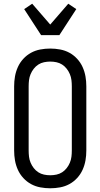

<svg xmlns="http://www.w3.org/2000/svg" viewBox="-20 -1004 540 1032"><path d="M250 8Q223 8 196.5 3Q170 -2 147 -14.5Q124 -27 105.5 -47Q87 -67 76 -91.5Q65 -116 60.5 -142Q56 -168 56 -195V-540Q56 -567 60.5 -593Q65 -619 76 -643.5Q87 -668 105.5 -688Q124 -708 147 -720.5Q170 -733 196.5 -738Q223 -743 250 -743Q277 -743 303.5 -738Q330 -733 353 -720.5Q376 -708 394.5 -688Q413 -668 424 -643.5Q435 -619 439.5 -593Q444 -567 444 -540V-195Q444 -168 439.5 -142Q435 -116 424 -91.5Q413 -67 394.5 -47Q376 -27 353 -14.5Q330 -2 303.5 3Q277 8 250 8ZM250 -62Q267 -62 283.5 -65.5Q300 -69 314 -78Q328 -87 338.5 -100.5Q349 -114 355.5 -129.5Q362 -145 364 -161.5Q366 -178 366 -195V-540Q366 -557 364 -573.5Q362 -590 355.5 -605.5Q349 -621 338.5 -634.5Q328 -648 314 -657Q300 -666 283.5 -669.5Q267 -673 250 -673Q233 -673 216.5 -669.5Q200 -666 186 -657Q172 -648 161.5 -634.5Q151 -621 144.5 -605.5Q138 -590 136 -573.5Q134 -557 134 -540V-195Q134 -178 136 -161.5Q138 -145 144.5 -129.5Q151 -114 161.5 -100.5Q172 -87 186 -78Q200 -69 216.5 -65.5Q233 -62 250 -62ZM201 -815 110 -955 153 -984 250 -872 347 -984 390 -955 299 -815Z"/></svg>

Font: Iosevka Fuck
Style: Regular
Weight: 400
Monospace: yes
Designer: Belleve Invis
Foundry: Belleve Invis
Version: Version 28.0.7; ttfautohint (v1.8.3)